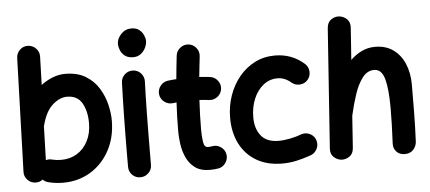

<svg xmlns="http://www.w3.org/2000/svg" viewBox="-54 -897 2427 1083"><g transform="rotate(-5 1159.5 -355.5)"><path d="M132.3 -729.5Q159.2 -728.5 177.7 -709Q196.3 -689.5 195.3 -662.6L190.4 -502.9Q222.2 -526.9 257.1 -540.3Q292 -553.7 326.2 -553.7Q396.5 -553.7 443.1 -525.1Q489.7 -496.6 516.8 -452.1Q543.9 -407.7 555.4 -358.9Q566.9 -310.1 566.9 -270Q566.9 -174.3 527.1 -100.3Q487.3 -26.4 418.7 15.4Q350.1 57.1 263.7 57.1Q219.2 57.1 178.2 46.4Q161.6 42 148.9 29.3Q130.9 43.5 107.9 42.5Q81.1 41.5 62.7 22.2Q44.4 2.9 45.4 -23.9L65.9 -666.5Q66.9 -693.4 86.2 -711.9Q105.5 -730.5 132.3 -729.5ZM211.4 -78.6Q236.3 -72.3 263.7 -72.3Q314.5 -72.3 353.5 -96.4Q392.6 -120.6 415 -164.3Q437.5 -208 437.5 -266.1Q437.5 -333 411.4 -378.7Q385.3 -424.3 326.2 -424.3Q285.6 -424.3 245.4 -389.2Q205.1 -354 185.1 -278.3Q184.1 -274.4 182.6 -271L176.8 -78.1Q194.3 -83.5 211.4 -78.6Z M638.7 -694.8Q638.7 -725.1 662.8 -750.7Q687 -776.4 721.2 -776.4Q749.5 -776.4 766.4 -762.7Q783.2 -749 790.8 -730.7Q798.3 -712.4 798.3 -698.2Q798.3 -681.6 789.3 -661.9Q780.3 -642.1 762.5 -627.9Q744.6 -613.8 718.8 -613.8Q688 -613.8 670.4 -628.2Q652.8 -642.6 645.8 -661.6Q638.7 -680.7 638.7 -694.8ZM710 -539.1Q736.8 -538.1 754.9 -518.1Q772.9 -498 772 -471.2Q770.5 -437.5 769.3 -389.4Q768.1 -341.3 767.3 -286.6Q766.6 -231.9 766.1 -177.7Q765.6 -123.5 765.4 -77.1Q765.1 -30.8 765.1 0Q765.1 26.9 745.8 45.7Q726.6 64.5 699.7 64.5Q672.9 64.5 654.1 45.7Q635.3 26.9 635.3 0Q635.3 -31.2 635.5 -77.6Q635.7 -124 636.2 -178.5Q636.7 -232.9 637.7 -288.1Q638.7 -343.3 639.9 -392.6Q641.1 -441.9 642.6 -477.1Q643.6 -503.9 663.3 -522Q683.1 -540 710 -539.1Z M1196.3 -392.1Q1192.9 -365.7 1171.4 -349.1Q1149.9 -332.5 1123.5 -335.9Q1098.1 -339.4 1069.3 -340.8Q1066.9 -299.3 1065.4 -257.3Q1064 -215.3 1064 -173.3Q1064 -134.8 1068.8 -103.5Q1073.7 -72.3 1094.2 -72.3Q1103.5 -72.3 1119.1 -74.7Q1145 -79.6 1167.2 -64.2Q1189.5 -48.8 1194.3 -22.9Q1199.2 2.9 1183.8 25.6Q1168.5 48.3 1142.6 53.2Q1129.4 55.2 1117.4 56.2Q1105.5 57.1 1094.2 57.1Q1041 57.1 1009 32.7Q977.1 8.3 960.9 -28.8Q944.8 -65.9 939.7 -105Q934.6 -144 934.6 -173.3Q934.6 -215.3 935.8 -256.6Q937 -297.9 939.5 -338.4Q928.2 -337.4 917.5 -335.9Q891.1 -333 869.9 -349.6Q848.6 -366.2 845.2 -392.6Q842.3 -418.9 858.9 -440.2Q875.5 -461.4 901.9 -464.8Q924.8 -467.8 949.7 -469.2Q952.6 -502.4 956.1 -535.6Q959.5 -568.8 963.4 -601.6Q966.8 -627.9 988 -644.5Q1009.3 -661.1 1035.6 -658.2Q1062 -654.8 1078.6 -633.8Q1095.2 -612.8 1092.3 -586.4Q1088.9 -557.1 1085.7 -528.1Q1082.5 -499 1079.6 -470.2Q1111.3 -468.3 1140.1 -464.8Q1166.5 -461.4 1183.1 -439.9Q1199.7 -418.5 1196.3 -392.1Z M1686.5 -400.4Q1669.4 -380.4 1642.1 -378.4Q1614.7 -376.5 1594.7 -393.6Q1559.6 -424.3 1518.1 -424.3Q1472.7 -424.3 1437.7 -396.2Q1402.8 -368.2 1383.1 -321.3Q1363.3 -274.4 1363.3 -216.8Q1363.3 -151.9 1395.5 -112.1Q1427.7 -72.3 1494.6 -72.3Q1524.9 -72.3 1561 -79.6Q1597.2 -86.9 1627 -98.6Q1652.3 -106 1676.3 -93.3Q1700.2 -80.6 1707.5 -54.7Q1714.8 -28.8 1701.9 -5.4Q1689 18.1 1663.6 25.9Q1620.1 41 1582 49.1Q1543.9 57.1 1504.9 57.1Q1418.9 57.1 1358.2 21.2Q1297.4 -14.6 1265.1 -78.1Q1232.9 -141.6 1232.9 -224.6Q1232.9 -291.5 1253.7 -350.8Q1274.4 -410.2 1312 -455.8Q1349.6 -501.5 1401.1 -527.6Q1452.6 -553.7 1514.6 -553.7Q1609.4 -553.7 1679.7 -492.2Q1699.7 -475.1 1701.7 -447.8Q1703.6 -420.4 1686.5 -400.4Z M1837.4 64.5Q1813.5 62 1794.7 44.4Q1775.9 26.9 1778.3 -4.4L1825.7 -681.2Q1828.1 -713.9 1849.4 -728.8Q1870.6 -743.7 1895 -741.7Q1919.4 -739.7 1938.5 -721.9Q1957.5 -704.1 1955.1 -672.4L1942.4 -491.2Q1971.2 -519.5 2006.1 -536.4Q2041 -553.2 2081.5 -553.2Q2143.1 -553.2 2185.3 -522.5Q2227.5 -491.7 2249 -439.7Q2270.5 -387.7 2270.5 -323.7Q2270.5 -245.6 2269.5 -163.6Q2268.6 -81.5 2264.6 0.5Q2263.2 24.4 2245.8 44.2Q2228.5 64 2197.8 64Q2166.5 64 2149.7 44.9Q2132.8 25.9 2133.8 0.5Q2136.7 -57.6 2138.2 -108.2Q2139.6 -158.7 2139.6 -205.6Q2139.6 -309.1 2123.8 -366.5Q2107.9 -423.8 2065.4 -423.8Q2026.9 -423.8 1999.8 -388.9Q1972.7 -354 1954.1 -299.1Q1935.5 -244.1 1921.9 -183.6Q1921.4 -180.7 1920.4 -178.2L1907.7 4.4Q1905.3 37.1 1883.5 51.8Q1861.8 66.4 1837.4 64.5Z"/></g></svg>

Font: Mikhak-FD Bold
Style: Regular
Weight: 700
Designer: Amin Abedi
Version: Version 3.3